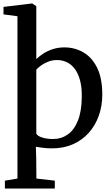

<svg xmlns="http://www.w3.org/2000/svg" viewBox="-23 -839 640 1100"><path d="M5 241V196L77 184V-746L-3 -756.5V-799.5L159 -819H162L185 -803.5V-500.5Q201.5 -516.5 225.2 -532Q249 -547.5 279.5 -557.5Q310 -567.5 346.5 -567.5Q404.5 -567.5 453.8 -539.5Q503 -511.5 533 -451.8Q563 -392 563 -296.5Q563 -232 543 -176Q523 -120 485.5 -78Q448 -36 394.8 -12.5Q341.5 11 275 11Q249.5 11 225.8 8.2Q202 5.5 182.5 2L184.5 67L185.5 184L291 196V241ZM280.5 -42.5Q328 -42.5 365 -68.5Q402 -94.5 423.2 -147.5Q444.5 -200.5 445.5 -281.5Q446.5 -338.5 435.5 -379Q424.5 -419.5 404.8 -445.2Q385 -471 359.2 -483Q333.5 -495 304 -495Q277 -495 253.8 -486Q230.5 -477 212.8 -464.2Q195 -451.5 185 -440V-73.5Q192 -59 220 -50.8Q248 -42.5 280.5 -42.5Z"/></svg>

Font: Merriweather 24pt Medium
Style: Regular
Weight: 500
Designer: Eben Sorkin
Foundry: Eben Sorkin
Version: Version 2.100